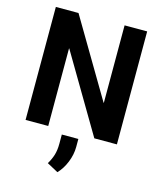

<svg xmlns="http://www.w3.org/2000/svg" viewBox="-138 -811 983 1167"><g transform="rotate(15 354.0 -227.0)"><path d="M641.1 0H499L210.4 -488.3L209 -487.8V0H66.4V-710.9H209L497.6 -223.1L499 -223.6V-710.9H641.1ZM406.2 79.6Q406.2 127 386.5 175.8Q366.7 224.6 335.4 256.8L265.1 218.8Q283.7 188 293 157.5Q302.2 127 302.2 86.4V28.8H406.2Z"/></g></svg>

Font: Roboto Web
Style: Bold
Weight: 700
Designer: Google
Version: Version 1.200310; 2013